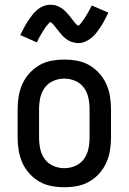

<svg xmlns="http://www.w3.org/2000/svg" viewBox="-20 -778 540 806"><path d="M250 8Q223 8 196 3Q169 -2 145.5 -15.5Q122 -29 103.5 -49.5Q85 -70 74 -94.5Q63 -119 58.5 -146Q54 -173 54 -200V-320Q54 -347 58.5 -374Q63 -401 74 -425.5Q85 -450 103.5 -470.5Q122 -491 145.5 -504.5Q169 -518 196 -523Q223 -528 250 -528Q277 -528 304 -523Q331 -518 354.5 -504.5Q378 -491 396.5 -470.5Q415 -450 426 -425.5Q437 -401 441.5 -374Q446 -347 446 -320V-200Q446 -173 441.5 -146Q437 -119 426 -94.5Q415 -70 396.5 -49.5Q378 -29 354.5 -15.5Q331 -2 304 3Q277 8 250 8ZM250 -72Q274 -72 296 -81.5Q318 -91 332 -110Q346 -129 351 -152.5Q356 -176 356 -200V-320Q356 -344 351 -367.5Q346 -391 332 -410Q318 -429 296 -438.5Q274 -448 250 -448Q226 -448 204 -438.5Q182 -429 168 -410Q154 -391 149 -367.5Q144 -344 144 -320V-200Q144 -176 149 -152.5Q154 -129 168 -110Q182 -91 204 -81.5Q226 -72 250 -72ZM308 -597Q303 -597 298 -598Q293 -599 288.5 -600Q284 -601 279.5 -602.5Q275 -604 270.5 -606.5Q266 -609 262 -611.5Q258 -614 254.5 -617Q251 -620 247 -623.5Q243 -627 240 -631Q237 -635 233.5 -638.5Q230 -642 227.5 -645.5Q225 -649 222 -652.5Q219 -656 215.5 -660.5Q212 -665 208.5 -669.5Q205 -674 202.5 -677Q200 -680 195.5 -682.5Q191 -685 191 -689H194Q194 -688 191 -686Q188 -684 185.5 -681Q183 -678 181 -675.5Q179 -673 177.5 -671.5Q176 -670 174.5 -668Q173 -666 171.5 -664Q170 -662 168.5 -659.5Q167 -657 165.5 -654.5Q164 -652 162 -649.5Q160 -647 158.5 -644Q157 -641 155 -638Q153 -635 151 -631.5Q149 -628 147 -624.5Q145 -621 143 -617Q141 -613 139 -609Q137 -605 135 -600L65 -631Q74 -649 82 -664Q90 -679 98.5 -691.5Q107 -704 115 -714.5Q123 -725 135 -735.5Q147 -746 161.5 -752Q176 -758 192 -758Q197 -758 202 -757.5Q207 -757 211.5 -756Q216 -755 220.5 -753Q225 -751 229.5 -749Q234 -747 238 -744Q242 -741 245.5 -738.5Q249 -736 253 -732Q257 -728 260 -724.5Q263 -721 266.5 -717.5Q270 -714 272.5 -710.5Q275 -707 278 -703.5Q281 -700 284.5 -695Q288 -690 291.5 -686Q295 -682 297.5 -678.5Q300 -675 304.5 -673Q309 -671 309 -667H306Q306 -668 309 -670Q312 -672 314.5 -674.5Q317 -677 319 -679.5Q321 -682 322.5 -684Q324 -686 325.5 -688Q327 -690 328.5 -692Q330 -694 331.5 -696Q333 -698 334.5 -700.5Q336 -703 338 -706Q340 -709 341.5 -712Q343 -715 345 -718Q347 -721 349 -724.5Q351 -728 353 -731.5Q355 -735 357 -739Q359 -743 361 -747Q363 -751 365 -755L435 -725Q426 -707 418 -691.5Q410 -676 401.5 -664Q393 -652 385 -641Q377 -630 365 -620Q353 -610 338.5 -603.5Q324 -597 308 -597Z"/></svg>

Font: Iosevka Term Curly Medium
Style: Regular
Weight: 500
Designer: Belleve Invis
Foundry: Belleve Invis
Version: Version 32.3.0